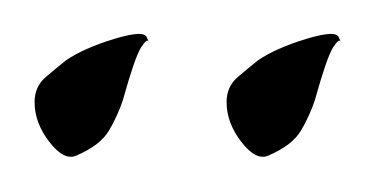

<svg xmlns="http://www.w3.org/2000/svg" viewBox="-20 -490 217 111"><path d="M24 -400Q17 -397 8.5 -408Q0 -419 0 -431Q0 -440 6.5 -445.5Q13 -451 18 -455Q28 -462 46 -467.5Q64 -473 65 -468Q67 -464 66 -466Q65 -468 61.5 -462.5Q58 -457 51 -432Q48 -423 43 -414.5Q38 -406 24 -400ZM135 -400Q128 -397 119.5 -408Q111 -419 111 -431Q111 -440 117.5 -445.5Q124 -451 129 -455Q139 -462 157 -467.5Q175 -473 176 -468Q178 -464 177 -466Q176 -468 172.5 -462.5Q169 -457 162 -432Q159 -423 154 -414.5Q149 -406 135 -400Z"/></svg>

Font: Inspiration
Style: Regular
Weight: 400
Designer: Robert E. Leuschke
Foundry: Robert E. Leuschke
Version: Version 2.010; ttfautohint (v1.8.3)